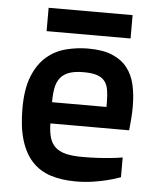

<svg xmlns="http://www.w3.org/2000/svg" viewBox="-51 -725 632 784"><g transform="rotate(5 265.0 -333.5)"><path d="M45.9 -263.2Q45.9 -343.8 66.9 -395.5Q87.9 -447.3 122.6 -477.1Q157.2 -506.8 201.7 -518.3Q246.1 -529.8 293 -529.8Q352.1 -529.8 390.9 -513.7Q429.7 -497.6 452.6 -468.5Q475.6 -439.5 484.9 -398.9Q494.1 -358.4 494.1 -309.6Q494.1 -286.6 492.4 -262.2Q490.7 -237.8 487.8 -211.9H165Q165.5 -177.2 172.6 -153.6Q179.7 -129.9 196 -115Q212.4 -100.1 239.5 -93.5Q266.6 -86.9 307.1 -86.9Q341.3 -86.9 371.1 -88.6Q400.9 -90.3 423.3 -92.8Q449.7 -95.2 471.2 -99.1V-18.1Q446.3 -8.8 417 -1.5Q392.1 4.9 358.9 10Q325.7 15.1 288.1 15.1Q230.5 15.1 185.5 0.7Q140.6 -13.7 109.6 -46.6Q78.6 -79.6 62.3 -132.8Q45.9 -186 45.9 -263.2ZM387.2 -298.8V-317.4Q387.2 -346.7 383.5 -368.4Q379.9 -390.1 368.7 -404.3Q357.4 -418.5 336.9 -425.3Q316.4 -432.1 282.2 -432.1Q245.6 -432.1 222.4 -423.6Q199.2 -415 186.3 -398.2Q173.3 -381.3 168.7 -356.4Q164.1 -331.5 164.1 -298.8ZM116.7 -681.6H460.9V-585.9H116.7Z"/></g></svg>

Font: Doppio One
Style: Regular
Weight: 400
Designer: Szymon Celej
Foundry: Szymon Celej
Version: Version 1.002